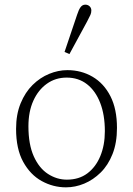

<svg xmlns="http://www.w3.org/2000/svg" viewBox="-20 -791 572 824"><path d="M263 13Q208 13 159 -14Q110 -41 79.5 -96.5Q49 -152 49 -238Q49 -300 68.5 -347.5Q88 -395 120 -426.5Q152 -458 191 -474Q230 -490 269 -490Q329 -490 377.5 -461.5Q426 -433 454 -378Q482 -323 482 -242Q482 -178 463 -130Q444 -82 412 -50.5Q380 -19 341.5 -3Q303 13 263 13ZM267 -20Q319 -20 355 -47Q391 -74 410.5 -121Q430 -168 430 -228Q430 -298 410 -349.5Q390 -401 353.5 -429.5Q317 -458 266 -458Q218 -458 181 -431.5Q144 -405 123 -358.5Q102 -312 102 -249Q102 -171 125 -120Q148 -69 186 -44.5Q224 -20 267 -20ZM257 -568 311 -728Q318 -750 326 -760.5Q334 -771 346 -771Q357 -771 364.5 -764Q372 -757 372 -746Q372 -736 368 -727Q364 -718 354 -699L278 -559Z"/></svg>

Font: Source Serif 4 18pt Light
Style: Regular
Weight: 300
Designer: Frank Grießhammer
Foundry: Adobe Systems Incorporated
Version: Version 4.004;hotconv 1.0.116;makeotfexe 2.5.65601